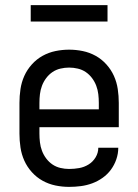

<svg xmlns="http://www.w3.org/2000/svg" viewBox="-20 -722 540 750"><path d="M250 8Q223 8 196.5 2.5Q170 -3 146.5 -16Q123 -29 104.5 -49.5Q86 -70 75 -94.5Q64 -119 60 -146Q56 -173 56 -200V-320Q56 -347 60 -374Q64 -401 75 -425.5Q86 -450 104.5 -470.5Q123 -491 146.5 -504Q170 -517 196.5 -522.5Q223 -528 250 -528Q277 -528 303.5 -522.5Q330 -517 353.5 -504Q377 -491 395.5 -470.5Q414 -450 425 -425.5Q436 -401 440 -374Q444 -347 444 -320V-225H134V-200Q134 -183 136 -166Q138 -149 144 -133Q150 -117 160.5 -103Q171 -89 185 -79.5Q199 -70 216 -66Q233 -62 250 -62Q270 -62 289.5 -65.5Q309 -69 326 -79.5Q343 -90 353.5 -107.5Q364 -125 364 -145H442Q442 -122 434.5 -100Q427 -78 413.5 -59.5Q400 -41 381 -27.5Q362 -14 340.5 -6Q319 2 296 5Q273 8 250 8ZM366 -295V-320Q366 -337 364 -354Q362 -371 356 -387Q350 -403 339.5 -417Q329 -431 315 -440.5Q301 -450 284 -454Q267 -458 250 -458Q233 -458 216 -454Q199 -450 185 -440.5Q171 -431 160.5 -417Q150 -403 144 -387Q138 -371 136 -354Q134 -337 134 -320V-295ZM400 -638H100V-702H400Z"/></svg>

Font: Iosevka
Style: Regular
Weight: 400
Monospace: yes
Designer: Belleve Invis
Foundry: Belleve Invis
Version: Version 33.2.3; ttfautohint (v1.8.4)